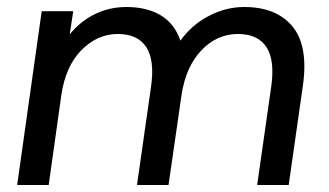

<svg xmlns="http://www.w3.org/2000/svg" viewBox="-20 -528 939 548"><path d="M29 0 99 -496H189L179 -430Q209 -467 250.5 -487.5Q292 -508 341 -508Q399 -508 438.5 -484.5Q478 -461 495 -412Q527 -457 576 -482.5Q625 -508 677 -508Q768 -508 814 -453.5Q860 -399 845 -287L804 0H714L754 -280Q765 -356 740.5 -393.5Q716 -431 659 -431Q599 -431 554.5 -384Q510 -337 498 -256L461 0H371L411 -280Q422 -356 397.5 -393.5Q373 -431 316 -431Q258 -431 212.5 -385Q167 -339 155 -256L119 0Z"/></svg>

Font: Host Grotesk
Style: Italic
Weight: 400
Italic angle: -8°
Designer: Doğukan Karapınar based on Poppins by Indian Type Foundry, Jonny Pinhorn
Foundry: Element Type
Version: Version 1.001; ttfautohint (v1.8.4.7-5d5b)